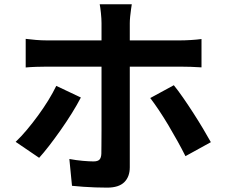

<svg xmlns="http://www.w3.org/2000/svg" viewBox="-20 -821 1040 887"><path d="M588.8 -801.3Q587.8 -794.3 585.4 -778.2Q582.9 -762.1 581.3 -744.3Q579.6 -726.5 579.6 -713.6Q579.6 -684.3 579.6 -648.3Q579.6 -612.3 579.6 -576.7Q579.6 -541.2 579.6 -511.8Q579.6 -491.8 579.6 -455.7Q579.6 -419.6 579.6 -374.6Q579.6 -329.5 579.6 -281.2Q579.6 -232.9 579.6 -187.5Q579.6 -142.1 579.6 -105.7Q579.6 -69.3 579.6 -48.1Q579.6 -4.5 554.2 20.6Q528.7 45.8 475.1 45.8Q448.4 45.8 420.4 44.8Q392.3 43.8 365.1 41.9Q337.9 40 312.6 37.4L300.4 -86.5Q332.9 -80.5 363 -77.9Q393.2 -75.3 411.9 -75.3Q431.3 -75.3 439.3 -83.4Q447.4 -91.6 448.2 -110.8Q448.2 -120.2 448.6 -149.9Q449 -179.5 449 -220.7Q449 -261.8 449 -307.7Q449 -353.6 449 -395.6Q449 -437.6 449 -468.7Q449 -499.8 449 -511.8Q449 -529.6 449 -566.1Q449 -602.7 449 -643.6Q449 -684.5 449 -714.3Q449 -733.6 446.2 -761Q443.4 -788.4 440.6 -801.3ZM98.7 -641.5Q121 -638.7 146.5 -636.5Q171.9 -634.4 195.1 -634.4Q207.9 -634.4 244.2 -634.4Q280.5 -634.4 331.4 -634.4Q382.3 -634.4 441.1 -634.4Q499.8 -634.4 559 -634.4Q618.2 -634.4 670 -634.4Q721.8 -634.4 759.4 -634.4Q796.9 -634.4 812.4 -634.4Q833.4 -634.4 862.1 -636.1Q890.8 -637.9 910.9 -640.7V-509.8Q887.9 -511.5 861 -512.3Q834.1 -513.1 813.4 -513.1Q797.9 -513.1 760.8 -513.1Q723.6 -513.1 671.8 -513.1Q619.9 -513.1 561.2 -513.1Q502.4 -513.1 443.6 -513.1Q384.9 -513.1 333.6 -513.1Q282.3 -513.1 246 -513.1Q209.7 -513.1 195.3 -513.1Q173.1 -513.1 146.6 -512.2Q120 -511.3 98.7 -509.3ZM353.6 -370.5Q336.3 -337.2 312.1 -298.2Q287.9 -259.3 260.4 -220.2Q232.9 -181.1 207.1 -147.7Q181.3 -114.4 160.8 -91.9L52.3 -165.7Q77.3 -189.3 103.7 -220.7Q130.2 -252.2 155.6 -287Q181 -321.7 202.8 -356.9Q224.5 -392.2 240 -424.3ZM783 -427.3Q802.5 -403.3 825.7 -369.9Q848.9 -336.5 873 -299.1Q897.1 -261.7 918.1 -226.5Q939.1 -191.2 954.1 -164.2L836.8 -99.6Q820.6 -132.1 800.1 -169Q779.6 -206 757.6 -243Q735.5 -280 713.8 -312.4Q692 -344.8 674.1 -368.1Z"/></svg>

Font: Noto Sans SC Thin
Style: Regular
Weight: 100
Designer: Ryoko NISHIZUKA 西塚涼子 (kana, bopomofo & ideographs); Paul D. Hunt (Latin, Greek & Cyrillic); Sandoll Communications 산돌커뮤니
Foundry: Adobe
Version: Version 2.004-H2;hotconv 1.0.118;makeotfexe 2.5.65603